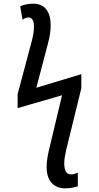

<svg xmlns="http://www.w3.org/2000/svg" viewBox="-20 -786 540 1046"><path d="M335 240Q288 240 261 210Q234 180 234 124Q234 99 238.5 72.5Q243 46 249 22L318 -267L76 -197V-273L153 -562Q159 -585 162 -603.5Q165 -622 165 -641Q165 -668 156.5 -679.5Q148 -691 136 -691Q129 -691 119 -687.5Q109 -684 103 -678L90 -751Q104 -759 124 -762.5Q144 -766 160 -766Q208 -766 232 -735Q256 -704 256 -649Q256 -625 252 -599Q248 -573 241 -548L178 -308L423 -382V-305L341 29Q337 47 333.5 66Q330 85 330 104Q330 130 338 147Q346 164 368 164Q378 164 387 161Q396 158 404 155V229Q397 232 376.5 236Q356 240 335 240Z"/></svg>

Font: Noto Sans Mono ExtraCondensed Medium
Style: Regular
Weight: 500
Width: 2
Designer: Monotype Design Team
Foundry: Monotype Imaging Inc.
Version: Version 2.014